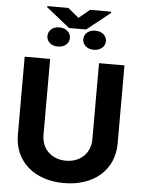

<svg xmlns="http://www.w3.org/2000/svg" viewBox="-66 -1094 861 1156"><g transform="rotate(5 364.5 -516.5)"><path d="M512.4 -727.3V-268.1C512.4 -185 454.2 -125 364.7 -125C275.6 -125 217 -185 217 -268.1V-727.3H63.2V-255C63.2 -95.9 183.2 10.3 364.7 10.3C545.5 10.3 666.2 -95.9 666.2 -255V-727.3ZM171.9 -1036.2 313.9 -922.6H417.3L558.2 -1034.8V-1042.6H431.1L365.1 -988.3L299.4 -1042.6H171.9ZM188.6 -863.3C188.6 -830.3 215.6 -805.4 256 -805.4C296.9 -805.4 324.6 -829.9 324.6 -862.9C324.6 -895.2 297.9 -921.2 255.7 -921.2C215.2 -921.2 188.6 -895.2 188.6 -863.3ZM405.2 -862.9C405.2 -830.6 431.8 -804.7 474.1 -804.7C514.2 -804.7 542.3 -830.3 542.3 -862.9C542.3 -895.6 513.8 -920.5 474.1 -920.5C431.8 -920.5 405.2 -894.5 405.2 -862.9Z"/></g></svg>

Font: Margiela Sans
Style: Bold
Weight: 700
Designer: Stefan Endress, Andreas Faust
Version: Version 1.100;FEAKit 1.0